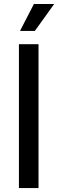

<svg xmlns="http://www.w3.org/2000/svg" viewBox="-20 -951 294 971"><path d="M174.8 -727.5V0H75.7V-727.5ZM81.1 -794.4 151.4 -930.7H253.9L156.2 -794.4Z"/></svg>

Font: Inter Cardless Tabular
Style: Regular
Weight: 400
Designer: Rasmus Andersson
Foundry: rsms
Version: Version 4.000;git-4fc901f